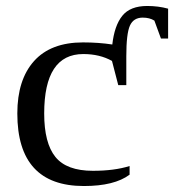

<svg xmlns="http://www.w3.org/2000/svg" viewBox="-20 -613 583 643"><path d="M356 -464V-463Q363 -527 389.5 -560Q416 -593 473 -593Q510 -593 543 -584V-484H519L497 -544Q481 -554 458 -554Q427 -554 415 -527Q403 -500 403 -425V-328H376L355 -409Q314 -432 259 -432Q128 -432 128 -233Q128 -134 165.5 -87.5Q203 -41 291 -41Q363 -41 414 -57V-28Q363 10 261 10Q38 10 38 -233Q38 -346 94 -408.5Q150 -471 258 -471Q310 -471 356 -464Z"/></svg>

Font: Libra Serif Modern
Style: Regular
Weight: 400
Designer: Stefan Peev, Context Ltd
Foundry: Stefan Peev, Context Ltd
Version: Version 1.000